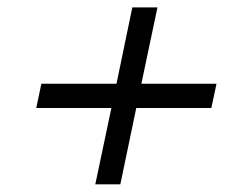

<svg xmlns="http://www.w3.org/2000/svg" viewBox="-20 -619 640 517"><path d="M236.6 -122.6 279.9 -328.1H77.6L91.4 -393.6H293.7L336.3 -599.1H404L360.7 -393.6H563L549.1 -328.1H346.9L304 -122.6Z"/></svg>

Font: Mona Sans
Style: Italic
Weight: 200
Italic angle: -11.6951°
Designer: Deni Anggara
Foundry: GitHub
Version: Version 2.000